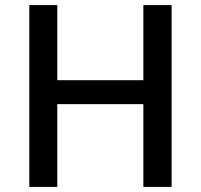

<svg xmlns="http://www.w3.org/2000/svg" viewBox="-20 -734 789 754"><path d="M654 0H543V-325H205V0H95V-714H205V-419H543V-714H654Z"/></svg>

Font: Noto Traditional Nushu Medium
Style: Regular
Weight: 500
Version: Version 2.003